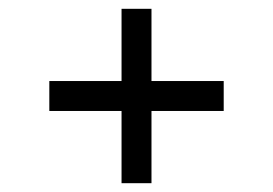

<svg xmlns="http://www.w3.org/2000/svg" viewBox="-20 -536 620 436"><path d="M92 -284V-352H256V-516H324V-352H488V-284H324V-120H256V-284Z"/></svg>

Font: Sintony
Style: Regular
Weight: 400
Version: Version 001.001